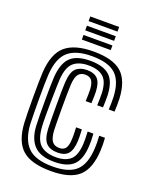

<svg xmlns="http://www.w3.org/2000/svg" viewBox="-144 -846 749 937"><g transform="rotate(20 230.0 -377.5)"><path d="M236.8 10Q132.2 10 86.2 -31.9Q40.2 -73.8 34.8 -167.5Q33.8 -187 33.1 -223.2Q32.5 -259.5 32.5 -300.6Q32.5 -341.8 33.1 -377Q33.8 -412.2 34.8 -429.8Q41.2 -528.8 89.2 -569.4Q137.2 -610 234.8 -610Q335.2 -610 380.8 -569.6Q426.2 -529.2 430.8 -436Q431.5 -420.5 431 -401.9Q430.5 -383.2 429.8 -369.2H399.8Q400.5 -384.2 401 -401.4Q401.5 -418.5 400.8 -434.8Q396.8 -515.8 358.4 -550.9Q320 -586 234.8 -586Q151.5 -586 111 -550.2Q70.5 -514.5 64.8 -428Q63.5 -409.2 63 -373Q62.5 -336.8 62.5 -295.6Q62.5 -254.5 63.1 -220.1Q63.8 -185.8 64.5 -170.8Q69 -92.2 107.8 -53.1Q146.5 -14 236.8 -14Q320.8 -14 358.8 -50.1Q396.8 -86.2 400.8 -169Q401.5 -184.5 401.4 -197.8Q401.2 -211 399.8 -233H429.8Q431.2 -212 431.4 -198.2Q431.5 -184.5 430.8 -168Q426.2 -72.5 381.1 -31.2Q336 10 236.8 10ZM236.8 -38Q164.5 -38 131.4 -72.2Q98.2 -106.5 94.5 -171.8Q93.5 -187.2 93 -221.2Q92.5 -255.2 92.5 -295.8Q92.5 -336.2 93 -372Q93.5 -407.8 94.8 -426.2Q99.8 -498.5 132 -530.2Q164.2 -562 234.8 -562Q302 -562 334.8 -533.1Q367.5 -504.2 370.8 -434Q371.5 -419.2 371 -402.4Q370.5 -385.5 369.8 -369.2H339.8Q340.5 -386.5 341 -402.6Q341.5 -418.8 340.8 -433.2Q338 -493 311.1 -515.5Q284.2 -538 234.8 -538Q184.2 -538 156.5 -513.6Q128.8 -489.2 124.5 -424Q124 -416.2 123.1 -386Q122.2 -355.8 121.6 -316Q121 -276.2 121 -238.8Q121 -201.2 122.5 -179Q126.8 -113.5 154.6 -87.8Q182.5 -62 236.8 -62Q285.5 -62 311.6 -85.4Q337.8 -108.8 340.8 -170.5Q341.2 -183.2 341.2 -195.6Q341.2 -208 339.8 -233H369.8Q371.5 -207 371.4 -195.2Q371.2 -183.5 370.8 -169.8Q367.5 -99.5 336.2 -68.8Q305 -38 236.8 -38ZM236.8 -86Q196 -86 176.2 -107.2Q156.5 -128.5 154 -179.8Q153.2 -197 152.9 -230.9Q152.5 -264.8 152.5 -303.4Q152.5 -342 153 -374.6Q153.5 -407.2 154.5 -422.2Q158 -476.5 179 -495.2Q200 -514 234.8 -514Q272.8 -514 290.9 -494.6Q309 -475.2 311 -430.2Q311.5 -423.2 311.2 -408.1Q311 -393 309.8 -369.2H280Q280.8 -389.2 281.1 -404.9Q281.5 -420.5 281 -429Q279.5 -461 268.8 -475.5Q258 -490 234.8 -490Q211.5 -490 199.2 -474.6Q187 -459.2 184.5 -420.5Q183.5 -403.8 183 -369.6Q182.5 -335.5 182.5 -296.6Q182.5 -257.8 183 -225.5Q183.5 -193.2 184.2 -180Q186.8 -142.5 199.1 -126.2Q211.5 -110 236.8 -110Q259.8 -110 269.8 -125.1Q279.8 -140.2 280.8 -173.8Q281.2 -186 281.2 -195.5Q281.2 -205 279.8 -233H309.8Q311 -211.8 311.2 -197.1Q311.5 -182.5 311 -173.8Q308.8 -126.8 291.4 -106.4Q274 -86 236.8 -86ZM159.8 -741V-765H309.8V-741ZM159.8 -645V-669H309.8V-645ZM159.8 -693V-717H309.8V-693Z"/></g></svg>

Font: Big Shoulders Inline Display Thin Black
Style: Regular
Weight: 900
Version: Version 2.002